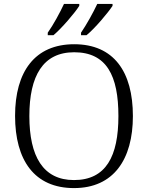

<svg xmlns="http://www.w3.org/2000/svg" viewBox="-20 -951 757 981"><path d="M394 -784V-771H422C466 -807 532 -886 555 -921V-931H477C456 -886 422 -825 394 -784ZM224 -784V-771H253C296 -807 363 -886 385 -921V-931H307C286 -886 253 -825 224 -784ZM358 10C560 10 659 -136 659 -358C659 -585 561 -725 359 -725C158 -725 57 -585 57 -359C57 -132 156 10 358 10ZM358 -31C200 -31 130 -152 130 -358C130 -564 200 -684 359 -684C525 -684 585 -564 585 -358C585 -153 522 -31 358 -31Z"/></svg>

Font: Noto Serif Georgian Light
Style: Regular
Weight: 300
Designer: Monotype Design Team, Akaki Razmadze
Foundry: Google LLC
Version: Version 2.003